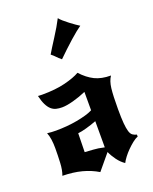

<svg xmlns="http://www.w3.org/2000/svg" viewBox="-149 -861 776 972"><g transform="rotate(-20 239.0 -375.0)"><path d="M180 -94Q202 -92 225.5 -91Q249 -90 284 -82V-223Q255 -212 228 -204.5Q201 -197 182 -195ZM438 -413Q422 -390 417.5 -352Q413 -314 413 -241Q413 -193 415.5 -164.5Q418 -136 423 -119.5Q428 -103 437 -96.5Q446 -90 459 -87V-76Q445 -71 429.5 -58.5Q414 -46 399 -31Q384 -16 372 0Q360 16 354 28Q333 14 316 -9Q299 -32 289 -55L220 28Q182 5 136.5 -7Q91 -19 33 -20Q43 -46 45 -85.5Q47 -125 47 -165Q47 -189 44 -210.5Q41 -232 34 -249Q56 -246 82 -246Q110 -246 139.5 -248.5Q169 -251 196 -256Q223 -261 245.5 -267.5Q268 -274 283 -282V-381Q249 -366 212 -356Q175 -346 151 -346Q134 -346 119.5 -349.5Q105 -353 93 -363.5Q81 -374 71.5 -393Q62 -412 55 -442Q61 -442 63.5 -441.5Q66 -441 78 -441Q150 -441 202 -454Q254 -467 283 -484Q316 -448 351.5 -430.5Q387 -413 438 -413ZM187 -617Q194 -629 206.5 -649Q219 -669 233.5 -691.5Q248 -714 261.5 -737Q275 -760 284 -778Q290 -770 302.5 -759Q315 -748 329.5 -737Q344 -726 357.5 -716.5Q371 -707 378 -703Q369 -697 352 -683.5Q335 -670 315 -652Q295 -634 273.5 -614Q252 -594 233 -575Q217 -588 209.5 -596.5Q202 -605 187 -617Z"/></g></svg>

Font: New Rocker
Style: Regular
Weight: 400
Designer: Pablo Impallari, Brenda Gallo, Rodrigo Fuenzalida
Foundry: Pablo Impallari, Brenda Gallo, Rodrigo Fuenzalida
Version: Version 1.000; ttfautohint (v0.93) -l 8 -r 50 -G 200 -x 14 -